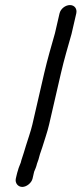

<svg xmlns="http://www.w3.org/2000/svg" viewBox="-20 -671 322 757"><path d="M214.7 -618 196.7 -540C182.7 -490.8 166.8 -436.5 154.4 -383L107.6 -180C101 -151.8 90.5 -123.9 82.4 -97L73.9 -69L67.1 -48C65.3 -43.3 63.6 -37.3 61.9 -30C58 -19.1 53.4 -10.4 51 0C49.1 5.3 47.2 12.3 45.2 21L42.4 33C38.4 50.2 50.6 66 67.8 66C84.9 66 104.4 50.2 108.4 33L114.6 6C118.8 -3.8 123 -13 126 -26C128.2 -32.7 130.1 -38 131.7 -42L137.5 -63C141 -72.3 144.2 -81.7 147 -91C156 -121.1 166.4 -148.8 173.6 -180L220.4 -383C232.6 -435.8 248.2 -488.5 262 -537L280.7 -618C284.9 -636.3 273.9 -651 255.8 -651C237.7 -651 218.9 -636.3 214.7 -618Z"/></svg>

Font: HoneyBee
Style: RegIt
Weight: 400
Foundry: Cannot Into Space Fonts
Version: Version 0.89